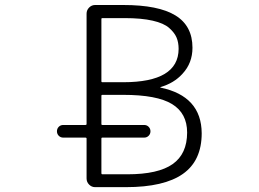

<svg xmlns="http://www.w3.org/2000/svg" viewBox="-20 -774 1040 772"><path d="M387.7 -447.3Q387.7 -443.4 391.6 -443.4H475.6Q697.3 -443.4 698.2 -577.1Q698.2 -603.5 689.9 -623Q681.6 -642.6 660.2 -661.6Q638.7 -680.7 593.8 -690.9Q548.8 -701.2 481.4 -701.2H391.6Q387.7 -701.2 387.7 -697.3ZM387.7 -275.4Q387.7 -271.5 391.6 -271.5H559.6Q570.3 -271.5 577.6 -264.2Q585 -256.8 585 -246.1Q585 -235.4 577.6 -228Q570.3 -220.7 559.6 -220.7H391.6Q387.7 -220.7 387.7 -216.8V-78.1Q387.7 -73.2 391.6 -73.2H492.2Q616.2 -73.2 674.3 -114.3Q732.4 -155.3 732.4 -241.2Q732.4 -318.4 671.9 -355.5Q611.3 -392.6 475.6 -392.6H391.6Q387.7 -392.6 387.7 -388.7ZM625 -423.8Q625 -423.8 625 -422.9Q625 -421.9 625 -421.9Q790 -387.7 791 -238.3Q791 -127.9 715.3 -74.7Q639.6 -21.5 486.3 -21.5H362.3Q348.6 -21.5 338.4 -31.7Q328.1 -42 328.1 -56.6V-216.8Q328.1 -220.7 323.2 -220.7H234.4Q223.6 -220.7 216.3 -228Q209 -235.4 209 -246.1Q209 -256.8 216.3 -264.2Q223.6 -271.5 234.4 -271.5H323.2Q328.1 -271.5 328.1 -275.4V-718.8Q328.1 -733.4 338.4 -743.7Q348.6 -753.9 362.3 -753.9H475.6Q617.2 -753.9 685.5 -711.9Q753.9 -669.9 753.9 -582Q753.9 -520.5 713.9 -477.5Q679.7 -439.5 625 -423.8Z"/></svg>

Font: Rounded-L Mgen+ 1m light
Style: Regular
Weight: 200
Designer: [Source Han Sans]
Ryoko NISHIZUKA  (kana & ideographs); Paul D. Hunt (Latin, Greek & Cyrillic); Wenlong ZHANG  (bopomofo
Version: Version 1.059.20150602